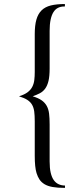

<svg xmlns="http://www.w3.org/2000/svg" viewBox="-20 -706 392 952"><path d="M74.2 -228.5Q101.1 -236.8 116.7 -248.5Q132.3 -260.3 140.1 -275.6Q147.9 -291 150.1 -309.3Q152.3 -327.6 152.3 -349.1V-536.6Q152.3 -580.1 160.4 -608.6Q168.5 -637.2 186 -654.5Q203.6 -671.9 232.2 -679Q260.7 -686 301.8 -686V-673.8H297.4Q281.2 -673.8 267.8 -667.2Q254.4 -660.6 245.1 -646Q235.8 -631.3 231 -608.4Q226.1 -585.4 226.1 -553.2V-366.2Q226.1 -328.6 220.5 -304.9Q214.8 -281.2 203.9 -266.4Q192.9 -251.5 177.2 -243.4Q161.6 -235.4 142.1 -228.5Q169.9 -220.2 186.3 -208.7Q202.6 -197.3 211.7 -180.9Q220.7 -164.6 223.4 -142.3Q226.1 -120.1 226.1 -89.4V94.2Q226.1 127.4 231.4 150.4Q236.8 173.3 246.8 187.3Q256.8 201.2 271 207.5Q285.2 213.9 302.2 213.9V225.6Q265.1 225.6 240.7 221.2Q216.3 216.8 200.7 207.3Q185.1 197.8 176 184.3Q167 170.9 161.1 151.9Q152.3 123 152.3 66.4V-104.5Q152.3 -133.3 149.7 -153.1Q147 -172.9 138.9 -186.8Q130.9 -200.7 115.5 -210.7Q100.1 -220.7 74.2 -228.5Z"/></svg>

Font: XB Kayhan
Style: Regular
Weight: 400
Designer: Behnam
Foundry: Irmug
Version: Version 7.300 2009